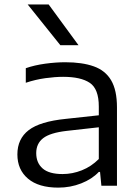

<svg xmlns="http://www.w3.org/2000/svg" viewBox="-20 -828 622 856"><path d="M240 8.5Q152 8.5 104.8 -31.5Q57.5 -71.5 57.5 -139.5Q57.5 -209 108 -247.8Q158.5 -286.5 273 -298L420.5 -314V-353Q420.5 -431.5 380.5 -458.5Q340.5 -485.5 261.5 -485.5Q226 -485.5 182.2 -479.5Q138.5 -473.5 95 -459V-524Q134 -537.5 181.2 -544Q228.5 -550.5 271 -550.5Q346.5 -550.5 398 -532.2Q449.5 -514 475.5 -470Q501.5 -426 501.5 -349V0H432L426 -61.5H420.5Q390.5 -29.5 342.2 -10.5Q294 8.5 240 8.5ZM141.5 -145.5Q141.5 -102 170 -77Q198.5 -52 259 -52Q303 -52 345 -68.8Q387 -85.5 420.5 -119V-260.5L277.5 -244.5Q203.5 -236 172.5 -212Q141.5 -188 141.5 -145.5ZM249 -626.5 103.5 -808H197L330 -626.5Z"/></svg>

Font: Encode Sans Expanded
Style: Regular
Weight: 400
Width: 7
Designer: Multiple Designers
Foundry: Impallari Type
Version: Version 3.000; ttfautohint (v1.8.3) -l 8 -r 50 -G 200 -x 14 